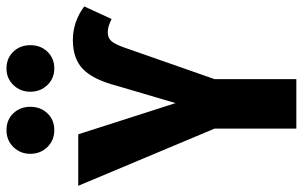

<svg xmlns="http://www.w3.org/2000/svg" viewBox="-206 -766 961 610"><g transform="rotate(-90 275.0 -460.5)"><path d="M167 -920.9Q199.7 -920.9 220.5 -899.2Q241.2 -877.4 241.2 -845.2Q241.2 -812.5 220.5 -790.8Q199.7 -769 167 -769Q134.8 -769 113.3 -791Q91.8 -813 91.8 -845.2Q91.8 -877 113.3 -898.9Q134.8 -920.9 167 -920.9ZM362.8 -920.9Q395.5 -920.9 416.3 -899.2Q437 -877.4 437 -845.2Q437 -812.5 416.3 -790.8Q395.5 -769 362.8 -769Q331.5 -769 310.3 -791Q289.1 -813 289.1 -845.2Q289.1 -877 310.3 -898.9Q331.5 -920.9 362.8 -920.9ZM171.9 0V-259.8L-9.8 -692.9H153.8L252.9 -383.8L308.1 -570.8Q327.6 -645.5 360.8 -677.7Q394 -710 453.1 -710Q511.7 -710 560.1 -673.8L520 -586.9Q496.6 -599.1 478 -599.1Q460.4 -599.1 450.2 -587.9Q439.9 -576.7 429.2 -545.9L329.1 -259.8V0Z"/></g></svg>

Font: Fira Sans Compressed
Style: Bold
Weight: 700
Width: 1
Designer: Carrois Corporate & Edenspiekermann AG
Foundry: Carrois Corporate GbR & Edenspiekermann AG
Version: Version 4.203;PS 004.203;hotconv 1.0.88;makeotf.lib2.5.64775